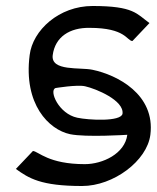

<svg xmlns="http://www.w3.org/2000/svg" viewBox="-20 -610 524 641"><path d="M279 -517C400 -517 403 -474 422 -473L479 -533C436 -564 427 -590 289 -590C177 -590 89 -509 79 -426C58 -262 143 -177 214 -162C267 -151 405 -160 405 -160C397 -97 323 -62 263 -62C142 -62 109 -104 90 -106L33 -46C76 -15 116 11 254 11C359 11 471 -73 482 -160C499 -295 371 -360 289 -377C248 -386 149 -371 156 -426C164 -487 213 -518 279 -517ZM389 -230C383 -203 275 -209 238 -217C176 -230 143 -307 165 -316C165 -316 237 -328 264 -322C300 -314 395 -275 389 -230Z"/></svg>

Font: Charger
Style: It
Weight: 400
Designer: Jasper
Foundry: Cannot Into Space Fonts
Version: Version 0.98